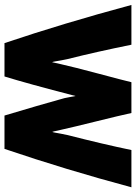

<svg xmlns="http://www.w3.org/2000/svg" viewBox="102 -682 592 835"><g transform="rotate(90 397.5 -265.0)"><path d="M795 -541Q719 -257 628 11H483Q436 -146 412 -233Q407 -248 403 -271.5Q399 -295 398 -298Q343 -85 313 11H168Q82 -244 2 -541H175Q206 -388 237 -265Q240 -252 243 -235.5Q246 -219 247.5 -209.5Q249 -200 251 -196L259 -232Q272 -290 301 -398.5Q330 -507 338 -541H472Q483 -490 508 -389.5Q533 -289 545 -235Q547 -229 548.5 -220Q550 -211 551.5 -205.5Q553 -200 554 -197Q555 -197 557 -207Q559 -217 562 -234.5Q565 -252 568 -264Q607 -416 633 -541Z"/></g></svg>

Font: Repo
Style: ExtraBold
Weight: 800
Designer: Stefan Peev
Foundry: Context Ltd
Version: Version 001.000